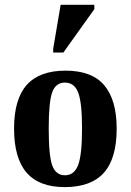

<svg xmlns="http://www.w3.org/2000/svg" viewBox="-20 -763 540 793"><path d="M461.9 -231.9Q461.9 -108.4 408.9 -49.3Q356 9.8 247.1 9.8Q141.6 9.8 89.8 -50Q38.1 -109.9 38.1 -231.9Q38.1 -353.5 90.6 -412.4Q143.1 -471.2 251 -471.2Q359.9 -471.2 410.9 -410.4Q461.9 -349.6 461.9 -231.9ZM318.8 -231.9Q318.8 -339.4 303 -380.6Q287.1 -421.9 248 -421.9Q210.4 -421.9 195.8 -382.3Q181.2 -342.8 181.2 -231.9Q181.2 -119.1 196 -79.1Q210.9 -39.1 248 -39.1Q286.6 -39.1 302.7 -81.3Q318.8 -123.5 318.8 -231.9ZM199.7 -545.9V-562L230.5 -743.2H369.6V-725.1L241.7 -545.9Z"/></svg>

Font: Tinos
Style: Bold
Weight: 700
Designer: Steve Matteson
Foundry: Monotype Imaging Inc.
Version: Version 1.23